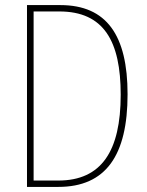

<svg xmlns="http://www.w3.org/2000/svg" viewBox="-20 -734 578 754"><path d="M481 -364C481 -595 399 -714 217 -714H86V0H209C396 0 481 -124 481 -364ZM454 -362C454 -140 378 -25 209 -25H112V-689H213C388 -689 454 -572 454 -362Z"/></svg>

Font: Noto Sans Sinhala Condensed Thin
Style: Regular
Weight: 100
Width: 3
Designer: Jelle Bosma - Monotype Design Team
Foundry: Monotype Imaging Inc.
Version: Version 2.006